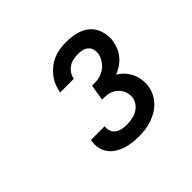

<svg xmlns="http://www.w3.org/2000/svg" viewBox="-126 -1006 853 853"><g transform="rotate(-45 300.0 -580.0)"><path d="M308 -317Q287 -317 266 -319.5Q245 -322 226 -328.5Q207 -335 190 -346Q173 -357 161.5 -373Q150 -389 145.5 -409.5Q141 -430 145 -451Q145 -453 145.5 -454.5Q146 -456 146 -457H232Q232 -456 232 -455.5Q232 -455 232 -454Q230 -440 235.5 -426.5Q241 -413 253 -405Q265 -397 279 -394.5Q293 -392 308 -392Q324 -392 340 -395Q356 -398 371 -406Q386 -414 396.5 -428Q407 -442 410 -458Q412 -471 409 -484.5Q406 -498 399.5 -509Q393 -520 383 -528.5Q373 -537 361 -542Q349 -547 335.5 -548Q322 -549 308 -549L320 -624Q333 -624 345.5 -624.5Q358 -625 371 -629Q384 -633 395.5 -640Q407 -647 416 -657Q425 -667 431.5 -679.5Q438 -692 440 -704Q442 -718 438.5 -731.5Q435 -745 425 -753.5Q415 -762 402 -765Q389 -768 375 -768Q360 -768 345 -765Q330 -762 317 -753Q304 -744 295.5 -731Q287 -718 284 -703H198Q202 -723 209.5 -742Q217 -761 230 -777.5Q243 -794 260 -807.5Q277 -821 296 -829Q315 -837 335 -840Q355 -843 375 -843Q396 -843 417 -840Q438 -837 457 -829Q476 -821 491 -807.5Q506 -794 514.5 -776Q523 -758 526 -736.5Q529 -715 525 -694Q522 -676 514 -658.5Q506 -641 493.5 -626.5Q481 -612 464.5 -601Q448 -590 430 -583Q448 -573 461.5 -558Q475 -543 483.5 -525Q492 -507 495 -486.5Q498 -466 495 -445Q492 -424 482.5 -405.5Q473 -387 458.5 -371.5Q444 -356 425.5 -345.5Q407 -335 387.5 -328.5Q368 -322 348 -319.5Q328 -317 308 -317Z"/></g></svg>

Font: Iosevka Curly SmBdExObl
Style: Regular
Weight: 600
Width: 7
Italic angle: -9°
Monospace: yes
Designer: Belleve Invis
Foundry: Belleve Invis
Version: Version 11.1.0; ttfautohint (v1.8.3)